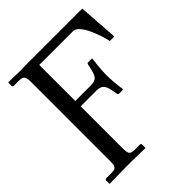

<svg xmlns="http://www.w3.org/2000/svg" viewBox="-184 -757 866 866"><g transform="rotate(-45 249.0 -323.5)"><path d="M167.5 -339.8V-71.8Q167.5 -44.4 174.1 -36.6Q180.7 -28.8 204.1 -28.8H233.4Q241.7 -28.8 241.7 -21.5V-2L240.7 0Q167 -2 120.1 -2L13.7 0L12.2 -2V-21.5Q12.2 -28.8 20 -28.8H49.8Q63.5 -28.8 71 -31Q78.6 -33.2 82 -39.8Q85.4 -46.4 86.2 -52.5Q86.9 -58.6 86.9 -72.3V-575.2Q86.9 -602.1 80.1 -610.4Q73.2 -618.7 49.8 -618.7H20Q12.2 -618.7 12.2 -625.5V-645L14.2 -647.5Q25.4 -647.5 50.5 -646.5Q75.7 -645.5 88.9 -645.5Q104.5 -645.5 117.7 -646.5H484.4L497.6 -455.1H468.8Q465.3 -473.1 457.5 -496.8Q449.7 -520.5 438.5 -545.4Q427.2 -570.3 412.4 -587.2Q397.5 -604 382.3 -604H167.5V-374H267.1Q291.5 -374 301.8 -384.5Q312 -395 317.4 -418.5L324.2 -448.2Q325.2 -456.5 331.5 -456.5H353.5Q356.9 -456.5 356.9 -452.1Q349.1 -395 349.1 -356.9Q349.1 -315.9 356.9 -261.2L354.5 -257.8H331.5Q324.2 -257.8 323.2 -265.1L317.4 -295.9Q313 -318.8 302 -329.3Q291 -339.8 267.1 -339.8Z"/></g></svg>

Font: Libertinage
Style: f
Weight: 400
Designer: OSP
Foundry: OSP
Version: Version 1.0; 2008; OFL relea